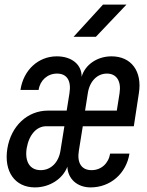

<svg xmlns="http://www.w3.org/2000/svg" viewBox="-20 -805 640 835"><path d="M300 -645H397L530 -785H428ZM132 10C196 10 253 -27 273 -80C275 -27 316 10 374 10C460 10 529 -50 543 -137H459C452 -94 420 -65 378 -65C335 -65 314 -96 323 -150L340 -256H562L584 -400C599 -495 551 -560 465 -560C403 -560 350 -524 335 -471C336 -524 292 -560 227 -560C147 -560 82 -501 69 -414H148C154 -456 187 -485 228 -485C271 -485 291 -454 282 -399L270 -324H189C99 -324 28 -257 12 -159C-4 -59 45 10 132 10ZM350 -324 362 -400C370 -452 403 -485 445 -485C487 -485 508 -452 500 -400L488 -324ZM157 -65C110 -65 87 -102 96 -160C106 -219 139 -256 181 -256H260L243 -150C235 -98 201 -65 157 -65Z"/></svg>

Font: JetBrains Mono
Style: Italic
Weight: 400
Italic angle: -9°
Monospace: yes
Designer: Philipp Nurullin, Konstantin Bulenkov
Foundry: JetBrains
Version: Version 2.305